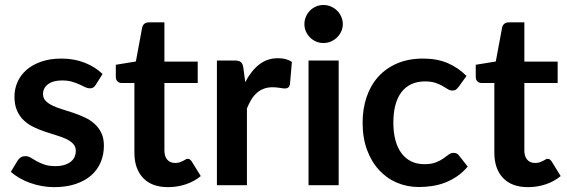

<svg xmlns="http://www.w3.org/2000/svg" viewBox="-20 -762 2332 790"><path d="M374 -413Q369 -405 363.5 -401.8Q358 -398.5 349.5 -398.5Q340.5 -398.5 330.2 -403.5Q320 -408.5 306.5 -414.8Q293 -421 275.8 -426Q258.5 -431 235 -431Q198.5 -431 177.8 -415.5Q157 -400 157 -375Q157 -358.5 167.8 -347.2Q178.5 -336 196.2 -327.5Q214 -319 236.5 -312.2Q259 -305.5 282.2 -297.5Q305.5 -289.5 328 -279.2Q350.5 -269 368.2 -253.2Q386 -237.5 396.8 -215.5Q407.5 -193.5 407.5 -162.5Q407.5 -125.5 394.2 -94.2Q381 -63 355 -40.2Q329 -17.5 290.8 -4.8Q252.5 8 202.5 8Q176 8 150.8 3.2Q125.5 -1.5 102.2 -10Q79 -18.5 59.2 -30Q39.5 -41.5 24.5 -55L53 -102Q58.5 -110.5 66 -115Q73.5 -119.5 85 -119.5Q96.5 -119.5 106.8 -113Q117 -106.5 130.5 -99Q144 -91.5 162.2 -85Q180.5 -78.5 208.5 -78.5Q230.5 -78.5 246.2 -83.8Q262 -89 272.2 -97.5Q282.5 -106 287.2 -117.2Q292 -128.5 292 -140.5Q292 -158.5 281.2 -170Q270.5 -181.5 252.8 -190Q235 -198.5 212.2 -205.2Q189.5 -212 165.8 -220Q142 -228 119.2 -238.8Q96.5 -249.5 78.8 -266Q61 -282.5 50.2 -306.5Q39.5 -330.5 39.5 -364.5Q39.5 -396 52 -424.5Q64.5 -453 88.8 -474.2Q113 -495.5 149.2 -508.2Q185.5 -521 233 -521Q286 -521 329.5 -503.5Q373 -486 402 -457.5Z M671.5 8Q604.5 8 568.8 -29.8Q533 -67.5 533 -134V-420.5H480.5Q470.5 -420.5 463.5 -427Q456.5 -433.5 456.5 -446.5V-495.5L539 -509L565 -649Q567.5 -659 574.5 -664.5Q581.5 -670 592.5 -670H656.5V-508.5H793.5V-420.5H656.5V-142.5Q656.5 -118.5 668.2 -105Q680 -91.5 700.5 -91.5Q712 -91.5 719.8 -94.2Q727.5 -97 733.2 -100Q739 -103 743.5 -105.8Q748 -108.5 752.5 -108.5Q758 -108.5 761.5 -105.8Q765 -103 769 -97.5L806 -37.5Q779 -15 744 -3.5Q709 8 671.5 8Z M989 -424Q1013 -470 1046 -496.2Q1079 -522.5 1124 -522.5Q1159.5 -522.5 1181 -507L1173 -414.5Q1170.5 -405.5 1165.8 -401.8Q1161 -398 1153 -398Q1145.5 -398 1130.8 -400.5Q1116 -403 1102 -403Q1081.5 -403 1065.5 -397Q1049.5 -391 1036.8 -379.8Q1024 -368.5 1014.2 -352.5Q1004.5 -336.5 996 -316V0H872.5V-513H945Q964 -513 971.5 -506.2Q979 -499.5 981.5 -482Z M1373.5 -513V0H1249.5V-513ZM1390.5 -662.5Q1390.5 -646.5 1384 -632.5Q1377.5 -618.5 1366.8 -608Q1356 -597.5 1341.5 -591.2Q1327 -585 1310.5 -585Q1294.5 -585 1280.2 -591.2Q1266 -597.5 1255.5 -608Q1245 -618.5 1238.8 -632.5Q1232.5 -646.5 1232.5 -662.5Q1232.5 -679 1238.8 -693.5Q1245 -708 1255.5 -718.5Q1266 -729 1280.2 -735.2Q1294.5 -741.5 1310.5 -741.5Q1327 -741.5 1341.5 -735.2Q1356 -729 1366.8 -718.5Q1377.5 -708 1384 -693.5Q1390.5 -679 1390.5 -662.5Z M1867 -404.5Q1861.5 -397.5 1856.2 -393.5Q1851 -389.5 1841 -389.5Q1831.5 -389.5 1822.5 -395.2Q1813.5 -401 1801 -408.2Q1788.5 -415.5 1771.2 -421.2Q1754 -427 1728.5 -427Q1696 -427 1671.5 -415.2Q1647 -403.5 1630.8 -381.5Q1614.5 -359.5 1606.5 -328.2Q1598.5 -297 1598.5 -257.5Q1598.5 -216.5 1607.2 -184.5Q1616 -152.5 1632.5 -130.8Q1649 -109 1672.5 -97.8Q1696 -86.5 1725.5 -86.5Q1755 -86.5 1773.2 -93.8Q1791.5 -101 1804 -109.8Q1816.5 -118.5 1825.8 -125.8Q1835 -133 1846.5 -133Q1861.5 -133 1869 -121.5L1904.5 -76.5Q1884 -52.5 1860 -36.2Q1836 -20 1810.2 -10.2Q1784.5 -0.5 1757.2 3.5Q1730 7.5 1703 7.5Q1655.5 7.5 1613.5 -10.2Q1571.5 -28 1540 -62Q1508.5 -96 1490.2 -145.2Q1472 -194.5 1472 -257.5Q1472 -314 1488.2 -362.2Q1504.5 -410.5 1536 -445.8Q1567.5 -481 1614 -501Q1660.5 -521 1721 -521Q1778.5 -521 1821.8 -502.5Q1865 -484 1899.5 -449.5Z M2152.5 8Q2085.5 8 2049.8 -29.8Q2014 -67.5 2014 -134V-420.5H1961.5Q1951.5 -420.5 1944.5 -427Q1937.5 -433.5 1937.5 -446.5V-495.5L2020 -509L2046 -649Q2048.5 -659 2055.5 -664.5Q2062.5 -670 2073.5 -670H2137.5V-508.5H2274.5V-420.5H2137.5V-142.5Q2137.5 -118.5 2149.2 -105Q2161 -91.5 2181.5 -91.5Q2193 -91.5 2200.8 -94.2Q2208.5 -97 2214.2 -100Q2220 -103 2224.5 -105.8Q2229 -108.5 2233.5 -108.5Q2239 -108.5 2242.5 -105.8Q2246 -103 2250 -97.5L2287 -37.5Q2260 -15 2225 -3.5Q2190 8 2152.5 8Z"/></svg>

Font: Lato 2
Style: Bold
Weight: 700
Designer: Lukasz Dziedzic with Adam Twardoch and Botio Nikoltchev
Foundry: tyPoland Lukasz Dziedzic
Version: Version 2.015; 2015-08-06; http://www.latofonts.com/